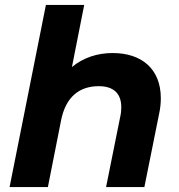

<svg xmlns="http://www.w3.org/2000/svg" viewBox="-20 -762 731 782"><path d="M439 -546C378 -546 320 -528 273 -489L323 -742H167L19 0H175L229 -273C248 -367 303 -411 382 -411C444 -411 474 -380 474 -325C474 -314 473 -301 470 -288L412 0H568L628 -298C633 -321 635 -342 635 -362C635 -482 556 -546 439 -546Z"/></svg>

Font: AWKNG-Font
Style: Bold Italic
Weight: 700
Italic angle: -11.3°
Designer: Awakening Church
Foundry: Awakening Church
Version: Version 1.700;PS 001.700;hotconv 1.0.88;makeotf.lib2.5.64775